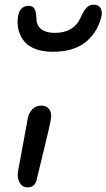

<svg xmlns="http://www.w3.org/2000/svg" viewBox="-20 -793 457 824"><path d="M206.1 -570.8Q164.6 -570.8 133.5 -582.3Q102.5 -593.8 85.4 -614Q68.4 -634.3 61 -658.9Q53.7 -683.6 56.2 -711.9Q58.1 -740.7 70.8 -754.4Q83.5 -768.1 102.1 -768.1Q119.6 -768.1 127.2 -756.8Q134.8 -745.6 136.2 -714.8Q136.7 -683.1 157.5 -667.5Q178.2 -651.9 214.8 -651.9Q295.9 -651.9 325.2 -715.8Q339.8 -748.5 352.1 -760.7Q364.3 -772.9 380.9 -772.9Q404.3 -772.9 412.6 -756.3Q420.9 -739.7 413.1 -713.9Q394 -647 343 -608.9Q292 -570.8 206.1 -570.8ZM99.1 11.2Q74.7 11.2 63.5 -10.7Q52.2 -32.7 58.1 -62Q71.3 -130.4 82.8 -195.3Q94.2 -260.3 99.1 -285.2Q104.5 -310.1 119.6 -325Q134.8 -339.8 157.2 -339.8Q179.7 -339.8 191.4 -324.2Q203.1 -308.6 198.2 -280.8Q193.8 -252.9 166.7 -143.1Q139.6 -33.2 138.2 -25.9Q131.8 11.2 99.1 11.2Z"/></svg>

Font: Shantell Sans Irregular
Style: Italic
Weight: 400
Italic angle: -11.31°
Designer: Stephen Nixon, Anya Danilova, Shantell Martin
Foundry: Arrow Type
Version: Version 1.006;[9816181b4]